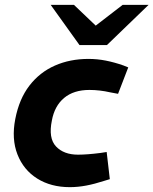

<svg xmlns="http://www.w3.org/2000/svg" viewBox="-20 -764 633 792"><path d="M268 8Q190 8 133.5 -27.5Q77 -63 52 -127Q27 -191 43 -273Q59 -356 101.5 -411Q144 -466 206.5 -493.5Q269 -521 345 -521Q381 -521 416.5 -514Q452 -507 489 -494L509 -486L467 -377L435 -383Q413 -388 391.5 -390.5Q370 -393 349 -393Q284 -393 244.5 -360Q205 -327 194 -267Q179 -194 211 -160Q243 -126 302 -126Q339 -126 394 -133L420 -137L433 -25L410 -18Q370 -5 335.5 1.5Q301 8 268 8ZM308 -578 355 -643 486 -744H593L421 -578ZM308 -578 189 -744H285L393 -641L421 -578Z"/></svg>

Font: REM SemiBold
Style: Italic
Weight: 600
Italic angle: -11°
Designer: Octavio Pardo
Foundry: Ashler Design
Version: Version 1.005;gftools[0.9.28]